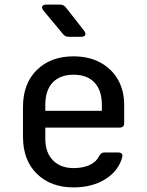

<svg xmlns="http://www.w3.org/2000/svg" viewBox="-20 -805 640 835"><path d="M300 10Q201 10 140.5 -49Q80 -108 80 -210V-340Q80 -442 140.5 -501Q201 -560 300 -560Q366 -560 415.5 -533.5Q465 -507 492.5 -459.5Q520 -412 520 -349V-270Q520 -250 500 -250H177V-202Q177 -142 210 -108Q243 -74 300 -74Q341 -74 370 -87.5Q399 -101 411 -126Q420 -142 433 -142H493Q515 -142 512 -123Q496 -62 438.5 -26Q381 10 300 10ZM177 -349V-323H423V-349Q423 -412 391 -446Q359 -480 300 -480Q241 -480 209 -446Q177 -412 177 -349ZM278 -645Q263 -645 253 -658L169 -759Q160 -770 164 -777.5Q168 -785 181 -785H241Q257 -785 267 -772L346 -671Q354 -660 350.5 -652.5Q347 -645 333 -645Z"/></svg>

Font: Pitagon Sans Mono Medium
Style: Regular
Weight: 500
Monospace: yes
Designer: Travis Tran
Foundry: Pitagon
Version: Version 1.001; ttfautohint (v1.8.4.7-5d5b);gftools[0.9.26]